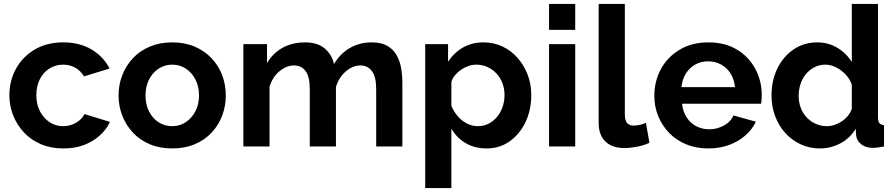

<svg xmlns="http://www.w3.org/2000/svg" viewBox="-20 -750 4586 983"><path d="M28 -262Q28 -336 61.5 -397.5Q95 -459 157 -496Q219 -533 304 -533Q389 -533 450 -496Q511 -459 541 -399L410 -359Q393 -388 365 -403.5Q337 -419 303 -419Q265 -419 233.5 -399.5Q202 -380 184 -344.5Q166 -309 166 -262Q166 -216 184.5 -180.5Q203 -145 234 -124.5Q265 -104 303 -104Q327 -104 348.5 -112Q370 -120 387 -134Q404 -148 412 -166L543 -126Q525 -87 490.5 -56Q456 -25 409.5 -7.5Q363 10 305 10Q241 10 190 -11.5Q139 -33 103 -71.5Q67 -110 47.5 -159Q28 -208 28 -262Z M587 -261Q587 -316 606 -365Q625 -414 660.5 -452Q696 -490 747 -511.5Q798 -533 862 -533Q926 -533 976.5 -511.5Q1027 -490 1063 -452Q1099 -414 1117.5 -365Q1136 -316 1136 -261Q1136 -207 1117.5 -158Q1099 -109 1063.5 -71Q1028 -33 977 -11.5Q926 10 862 10Q798 10 747 -11.5Q696 -33 660.5 -71Q625 -109 606 -158Q587 -207 587 -261ZM862 -104Q900 -104 931 -124.5Q962 -145 980.5 -180.5Q999 -216 999 -262Q999 -307 980.5 -343Q962 -379 931 -399Q900 -419 862 -419Q823 -419 792 -398.5Q761 -378 743 -342.5Q725 -307 725 -261Q725 -215 743 -179.5Q761 -144 792 -124Q823 -104 862 -104Z M2040 0H1906V-294Q1906 -356 1884.5 -385.5Q1863 -415 1825 -415Q1786 -415 1750.5 -384.5Q1715 -354 1700 -305V0H1566V-294Q1566 -357 1544.5 -386Q1523 -415 1485 -415Q1446 -415 1410.5 -385Q1375 -355 1360 -306V0H1226V-524H1347V-427Q1377 -478 1427 -505.5Q1477 -533 1542 -533Q1607 -533 1643.5 -501Q1680 -469 1690 -422Q1722 -476 1771.5 -504.5Q1821 -533 1883 -533Q1932 -533 1962.5 -515.5Q1993 -498 2010 -468.5Q2027 -439 2033.5 -402Q2040 -365 2040 -327Z M2291 -92V213H2157V-524H2274V-434Q2304 -480 2350 -506.5Q2396 -533 2455 -533Q2508 -533 2552.5 -512Q2597 -491 2630 -453.5Q2663 -416 2681.5 -367.5Q2700 -319 2700 -263Q2700 -187 2670.5 -125Q2641 -63 2589.5 -26.5Q2538 10 2471 10Q2410 10 2363.5 -17.5Q2317 -45 2291 -92ZM2563 -263Q2563 -296 2552.5 -324Q2542 -352 2522 -373.5Q2502 -395 2475.5 -407Q2449 -419 2418 -419Q2399 -419 2379.5 -412.5Q2360 -406 2342 -394Q2324 -382 2310.5 -366Q2297 -350 2291 -331V-208Q2303 -179 2323.5 -155Q2344 -131 2371 -117.5Q2398 -104 2426 -104Q2457 -104 2482 -117Q2507 -130 2525.5 -152.5Q2544 -175 2553.5 -203.5Q2563 -232 2563 -263Z M2791 0V-524H2925V0ZM2791 -730H2925V-597H2791Z M3045 -730H3179V-168Q3179 -132 3191 -119.5Q3203 -107 3224 -107Q3240 -107 3257 -111Q3274 -115 3287 -121L3305 -19Q3278 -6 3242 1Q3206 8 3177 8Q3114 8 3079.5 -25.5Q3045 -59 3045 -121Z M3330 -259Q3330 -334 3363.5 -396Q3397 -458 3459.5 -495.5Q3522 -533 3607 -533Q3693 -533 3754 -495.5Q3815 -458 3847.5 -396.5Q3880 -335 3880 -264Q3880 -252 3879 -239.5Q3878 -227 3877 -219H3472Q3476 -179 3495.5 -149Q3515 -119 3545.5 -103.5Q3576 -88 3611 -88Q3651 -88 3686.5 -107.5Q3722 -127 3735 -159L3850 -127Q3831 -87 3795.5 -56Q3760 -25 3712 -7.5Q3664 10 3606 10Q3543 10 3492 -11.5Q3441 -33 3405 -70.5Q3369 -108 3349.5 -156.5Q3330 -205 3330 -259ZM3743 -304Q3739 -344 3720.5 -373.5Q3702 -403 3672 -419.5Q3642 -436 3605 -436Q3569 -436 3539.5 -419.5Q3510 -403 3491.5 -373.5Q3473 -344 3469 -304Z M4164 -533Q4222 -533 4268.5 -504.5Q4315 -476 4341 -432V-730H4475V-150Q4475 -129 4482 -120Q4489 -111 4506 -109V0Q4471 7 4449 7Q4413 7 4389.5 -11Q4366 -29 4363 -58L4361 -91Q4332 -42 4282.5 -16Q4233 10 4179 10Q4125 10 4079.5 -11Q4034 -32 4000.5 -69Q3967 -106 3948.5 -155.5Q3930 -205 3930 -262Q3930 -338 3960 -399.5Q3990 -461 4043 -497Q4096 -533 4164 -533ZM4341 -317Q4331 -346 4309 -369Q4287 -392 4260 -405.5Q4233 -419 4206 -419Q4175 -419 4150 -406Q4125 -393 4106.5 -371Q4088 -349 4078.5 -320Q4069 -291 4069 -259Q4069 -227 4079.5 -198.5Q4090 -170 4110 -149Q4130 -128 4156.5 -116Q4183 -104 4214 -104Q4233 -104 4252.5 -110.5Q4272 -117 4289.5 -128.5Q4307 -140 4320.5 -156.5Q4334 -173 4341 -192Z"/></svg>

Font: YasnoRaleway
Style: Bold
Weight: 700
Designer: Matt McInerney, Pablo Impallari, Rodrigo Fuenzalida
Foundry: Matt McInerney, Pablo Impallari, Rodrigo Fuenzalida
Version: Version 4.026